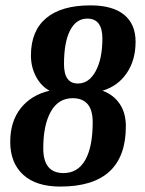

<svg xmlns="http://www.w3.org/2000/svg" viewBox="-20 -685 540 715"><path d="M484.9 -529.8Q484.9 -460.9 451.9 -412.6Q418.9 -364.3 361.8 -347.2Q402.3 -332.5 425.5 -298.6Q448.7 -264.6 448.7 -214.8Q448.7 9.8 204.6 9.8Q114.3 9.8 66.2 -34.4Q18.1 -78.6 18.1 -156.7Q18.1 -232.9 57.4 -282.2Q96.7 -331.5 164.6 -347.2Q133.3 -363.8 114.3 -399.4Q95.2 -435.1 95.2 -478.5Q95.2 -569.8 151.9 -617.4Q208.5 -665 316.9 -665Q399.4 -665 442.1 -630.1Q484.9 -595.2 484.9 -529.8ZM218.3 -446.3Q218.3 -374 270 -374Q311.5 -374 336.4 -420.2Q361.3 -466.3 361.3 -541.5Q361.3 -615.7 305.2 -615.7Q263.7 -615.7 241 -571.8Q218.3 -527.8 218.3 -446.3ZM141.1 -132.8Q141.1 -40.5 216.3 -40.5Q270 -40.5 297.6 -89.4Q325.2 -138.2 325.2 -230Q325.2 -319.3 250.5 -319.3Q197.3 -319.3 169.2 -269.3Q141.1 -219.2 141.1 -132.8Z"/></svg>

Font: Tinos
Style: Bold Italic
Weight: 700
Italic angle: -16.333°
Designer: Steve Matteson
Foundry: Monotype Imaging Inc.
Version: Version 1.23